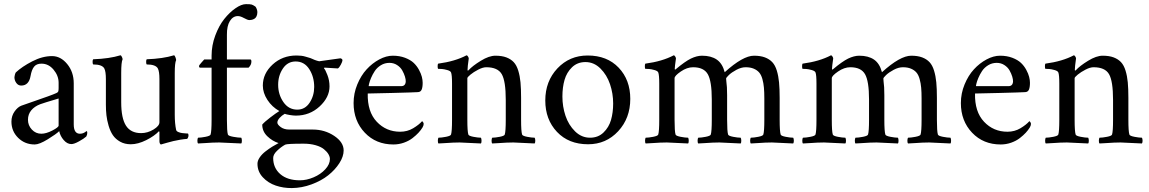

<svg xmlns="http://www.w3.org/2000/svg" viewBox="-20 -701 5635 942"><path d="M182.6 -44.9Q206.5 -44.9 237.1 -60.8Q267.6 -76.7 267.6 -85V-217.8Q191.9 -195.3 176.8 -189.5Q148.9 -178.7 133.1 -159.4Q117.2 -140.1 117.2 -113.3Q117.2 -85.9 136.2 -65.4Q155.3 -44.9 182.6 -44.9ZM235.4 -425.8Q277.8 -425.8 309.8 -386.7Q341.8 -347.7 341.8 -292V-90.8Q341.8 -44.9 372.1 -44.9Q376.5 -44.9 380.6 -45.7Q384.8 -46.4 387.7 -47.6Q390.6 -48.8 393.8 -50.5Q397 -52.2 398.7 -53.5Q400.4 -54.7 402.1 -56.2Q403.8 -57.6 404.3 -57.6Q408.2 -57.6 408.2 -49.8Q408.2 -39.6 403.3 -31.2Q392.1 -21 367.9 -7.6Q343.8 5.9 330.1 5.9Q309.6 5.9 292.5 -13.9Q275.4 -33.7 270.5 -57.6Q256.3 -43.5 214.6 -17.8Q172.9 7.8 150.4 7.8Q102.1 7.8 69.1 -24.7Q36.1 -57.1 36.1 -104.5Q36.1 -132.3 51.5 -154.1Q66.9 -175.8 85 -182.6Q101.1 -188.5 143.6 -203.1Q186 -217.8 214.6 -228Q243.2 -238.3 255.9 -244.1Q263.2 -247.1 265.4 -251.5Q267.6 -255.9 267.6 -268.6V-294.9Q267.6 -329.6 242.9 -359.1Q218.3 -388.7 183.6 -388.7Q159.2 -388.7 147.2 -373.8Q135.3 -358.9 129.9 -328.1Q121.6 -281.2 84 -281.2Q69.3 -281.2 60.1 -293.9Q50.8 -306.6 50.8 -322.3Q50.8 -326.2 53 -334.2Q55.2 -342.3 57.6 -345.7Q87.9 -374 137.9 -399.9Q188 -425.8 235.4 -425.8Z M762.2 -312.5Q762.2 -350.6 754.4 -365.2Q743.7 -384.8 699.7 -384.8Q697.3 -387.2 697 -396.7Q696.8 -406.2 699.7 -410.2Q779.8 -413.1 833.5 -429.7Q836.9 -429.7 840.6 -420.2Q844.2 -410.6 844.2 -406.2Q837.4 -392.6 837.4 -342.8V-297.9V-137.7Q837.4 -95.2 844.2 -63.5Q845.7 -57.1 855 -53.2Q864.3 -49.3 873.8 -48.1Q883.3 -46.9 892.3 -46.4Q901.4 -45.9 901.9 -45.9Q904.8 -44.4 904.8 -35.2Q904.8 -32.2 902.3 -25.9Q899.9 -19.5 897 -19.5Q882.8 -18.6 864.5 -15.6Q846.2 -12.7 830.3 -8.8Q814.5 -4.9 800.8 -1Q787.1 2.9 778.3 5.4L770 7.8Q766.6 7.8 764.4 2.9Q762.2 -2 762.2 -7.8V-52.7L760.3 -57.6Q737.8 -33.7 697.3 -13.4Q656.7 6.8 621.6 6.8Q591.8 6.8 569.3 -5.9Q546.9 -18.6 533.9 -37.6Q521 -56.6 512.9 -84Q504.9 -111.3 502.2 -135.5Q499.5 -159.7 499.5 -187.5V-312.5Q499.5 -350.6 491.7 -365.2Q481 -384.8 437 -384.8Q434.6 -387.2 434.3 -396.7Q434.1 -406.2 437 -410.2Q517.1 -413.1 570.8 -429.7Q574.2 -429.7 577.9 -422.1Q581.5 -414.6 581.5 -410.2Q574.7 -396.5 574.7 -342.8V-300.8V-199.2Q574.7 -121.1 598.1 -84.5Q621.6 -47.9 672.4 -47.9Q704.1 -47.9 733.4 -65.7Q762.7 -83.5 762.2 -101.6Z M1187 -680.7Q1208 -680.7 1214.6 -678.7Q1221.2 -676.8 1232.9 -668.9Q1236.3 -665.5 1239.5 -657Q1242.7 -648.4 1242.7 -641.6Q1242.7 -629.4 1238.5 -620.8Q1234.4 -612.3 1227.5 -608.6Q1220.7 -605 1215.1 -603.8Q1209.5 -602.5 1203.6 -602.5Q1194.8 -602.5 1175.3 -613.3Q1159.2 -622.1 1147 -622.1Q1123 -622.1 1107.9 -597.9Q1092.8 -573.7 1093.3 -530.3V-409.2H1208.5Q1213.4 -409.2 1213.4 -398.4Q1213.4 -382.8 1199.7 -369.1H1093.3V-113.3Q1093.3 -56.6 1098.1 -41Q1100.1 -34.2 1124.5 -29.8Q1148.9 -25.4 1163.6 -25.4Q1166.5 -21.5 1166.7 -11.2Q1167 -1 1163.6 2.9Q1063.5 -2 1055.2 -2Q1038.1 -2 1022.2 -1.2Q1006.3 -0.5 985.8 1Q965.3 2.4 951.7 2.9Q948.2 -1 948.5 -11.2Q948.7 -21.5 951.7 -25.4Q965.8 -25.4 988.5 -29.8Q1011.2 -34.2 1013.2 -41Q1018.1 -56.6 1018.1 -113.3V-369.1H961.4Q956.5 -369.1 956.5 -377.9Q956.5 -380.4 967.3 -392.8Q978 -405.3 981.9 -409.2H1018.1V-427.7Q1018.1 -478 1036.1 -526.6Q1054.2 -575.2 1080.3 -607.9Q1106.4 -640.6 1135.5 -660.6Q1164.6 -680.7 1187 -680.7Z M1430.7 -399.4Q1391.1 -399.4 1367.9 -364.7Q1344.7 -330.1 1344.7 -285.2Q1344.7 -237.3 1370.4 -200.2Q1396 -163.1 1438.5 -163.1Q1476.6 -163.1 1499 -197Q1521.5 -231 1521.5 -274.4Q1521.5 -324.2 1497.3 -361.8Q1473.1 -399.4 1430.7 -399.4ZM1469.7 3.9Q1387.7 3.9 1378.9 8.8Q1357.4 21 1338.9 39.1Q1320.3 57.1 1320.3 74.2Q1320.3 123 1355.2 153.3Q1390.1 183.6 1451.2 183.6Q1484.4 183.6 1518.8 168.9Q1553.2 154.3 1575.9 129.6Q1598.6 105 1598.6 79.1Q1598.6 67.9 1591.3 55.4Q1584 43 1569.3 31Q1554.7 19 1528.6 11.5Q1502.4 3.9 1469.7 3.9ZM1514.6 -65.4Q1573.2 -65.4 1619.6 -34.4Q1666 -3.4 1666 37.1Q1666 66.9 1645 99.6Q1624 132.3 1590.1 159.2Q1556.2 186 1508.5 203.6Q1460.9 221.2 1412.1 221.7Q1370.6 222.2 1333 209.5Q1295.4 196.8 1269.3 168.7Q1243.2 140.6 1243.2 102.5Q1243.2 87.4 1254.2 71.3Q1265.1 55.2 1283 41.5Q1300.8 27.8 1316.2 18.3Q1331.5 8.8 1346.7 1Q1315.9 -8.8 1291.3 -32.7Q1266.6 -56.6 1266.6 -89.8Q1277.8 -103 1305.9 -124.5Q1334 -146 1350.6 -156.2Q1314.5 -176.3 1292 -210.9Q1269.5 -245.6 1269.5 -281.2Q1269.5 -340.3 1317.6 -384.5Q1365.7 -428.7 1434.6 -428.7Q1446.3 -428.7 1457.5 -427.5Q1468.8 -426.3 1479.5 -422.9Q1491.2 -419.4 1496.1 -418Q1501 -417 1512.2 -412.1L1523.4 -407.2Q1536.1 -402.3 1545.9 -400.4L1650.4 -415Q1660.2 -412.1 1660.2 -405.3Q1660.2 -398.9 1652.3 -384Q1644.5 -369.1 1637.7 -365.2L1573.2 -369.1Q1569.3 -369.1 1569.3 -366.2Q1576.2 -359.4 1586.4 -332.8Q1596.7 -306.2 1596.7 -277.3Q1596.7 -223.6 1548.1 -178.7Q1499.5 -133.8 1431.6 -133.8Q1419.4 -133.8 1401.9 -136.7Q1384.3 -139.6 1377 -142.6Q1362.3 -134.3 1351.6 -122.3Q1340.8 -110.4 1340.8 -99.6Q1340.8 -89.8 1357.2 -77.6Q1373.5 -65.4 1399.4 -65.4Z M1789.1 -278.3Q1789.1 -278.3 1948.2 -278.3Q1969.2 -278.3 1970.7 -300.8Q1971.2 -310.5 1966.8 -325.2Q1962.4 -339.8 1953.6 -355.5Q1944.8 -371.1 1928.2 -381.8Q1911.6 -392.6 1890.6 -392.6Q1867.7 -392.6 1848.6 -380.9Q1829.6 -369.1 1818.6 -352.3Q1807.6 -335.4 1800.5 -318.6Q1793.5 -301.8 1790.8 -290Q1788.1 -278.3 1789.1 -278.3ZM1784.2 -242.2Q1782.2 -152.8 1828.4 -103.8Q1874.5 -54.7 1943.4 -54.7Q1978.5 -54.7 2007.1 -71.8Q2035.6 -88.9 2050.8 -106.4Q2051.3 -106.4 2053.2 -104.7Q2055.2 -103 2056.9 -99.6Q2058.6 -96.2 2058.6 -92.8Q2058.6 -85 2052.7 -75.2Q2044.9 -62.5 2033.2 -49.8Q2021.5 -37.1 2003.9 -23.4Q1986.3 -9.8 1961.7 -1Q1937 7.8 1910.2 7.8Q1824.7 7.8 1769.8 -50Q1714.8 -107.9 1714.8 -195.3Q1714.8 -242.7 1732.9 -286.6Q1751 -330.6 1778.8 -360.8Q1806.6 -391.1 1840.8 -409.4Q1875 -427.7 1907.2 -427.7Q1940.4 -427.7 1967.3 -417.5Q1994.1 -407.2 2009.8 -392.3Q2025.4 -377.4 2035.6 -358.4Q2045.9 -339.4 2049.8 -323.7Q2053.7 -308.1 2053.7 -294.9Q2053.7 -272.5 2048.6 -261Q2043.5 -249.5 2030.3 -249Q2010.3 -247.6 1903.6 -244.9Q1796.9 -242.2 1784.2 -242.2Z M2410.6 -427.7Q2442.4 -427.7 2464.4 -419.4Q2486.3 -411.1 2500.5 -396Q2514.6 -380.9 2522.7 -354.5Q2530.8 -328.1 2533.7 -296.9Q2536.6 -265.6 2536.6 -220.7V-113.3Q2536.6 -56.6 2541.5 -41Q2543.5 -34.2 2566.2 -29.8Q2588.9 -25.4 2603 -25.4Q2606 -21.5 2606.2 -11.2Q2606.4 -1 2603 2.9Q2502.9 -2 2498.5 -2Q2481.4 -2 2465.6 -1.2Q2449.7 -0.5 2429.2 1Q2408.7 2.4 2395 2.9Q2391.6 -1 2391.8 -11.2Q2392.1 -21.5 2395 -25.4Q2409.2 -25.4 2431.9 -29.8Q2454.6 -34.2 2456.5 -41Q2461.4 -56.6 2461.4 -113.3V-210.9Q2461.4 -303.2 2441.7 -337.2Q2421.9 -371.1 2365.7 -371.1Q2349.1 -371.1 2326.4 -359.4Q2303.7 -347.7 2288.3 -335Q2272.9 -322.3 2272.9 -317.4V-113.3Q2272.9 -56.6 2277.8 -41Q2279.8 -34.2 2302.5 -29.8Q2325.2 -25.4 2339.4 -25.4Q2342.3 -21.5 2342.5 -11.2Q2342.8 -1 2339.4 2.9Q2239.3 -2 2234.9 -2Q2217.8 -2 2201.9 -1.2Q2186 -0.5 2165.5 1Q2145 2.4 2131.3 2.9Q2127.9 -1 2128.2 -11.2Q2128.4 -21.5 2131.3 -25.4Q2145.5 -25.4 2168.2 -29.8Q2190.9 -34.2 2192.9 -41Q2197.8 -56.6 2197.8 -113.3V-291Q2197.8 -334 2192.9 -345.7Q2189.9 -353 2174.3 -357.4Q2158.7 -361.8 2148.2 -362.5Q2137.7 -363.3 2129.4 -363.3Q2127.4 -365.2 2127.2 -375Q2127 -384.8 2129.4 -388.7Q2212.9 -399.9 2269 -429.7Q2272.5 -429.7 2276.1 -423.8Q2279.8 -418 2279.8 -414.1Q2273.9 -373 2273.9 -358.4Q2273.9 -354.5 2275.9 -354.5Q2276.9 -354.5 2278.8 -356.4Q2298.3 -377.9 2338.9 -402.8Q2379.4 -427.7 2410.6 -427.7Z M2852.5 -396.5Q2813 -396.5 2786.6 -371.1Q2760.3 -345.7 2749.8 -309.1Q2739.3 -272.5 2739.3 -227.5Q2739.3 -178.2 2754.4 -133.1Q2769.5 -87.9 2801.3 -56.6Q2833 -25.4 2875 -25.4Q2914.6 -25.4 2940.9 -50.8Q2967.3 -76.2 2977.8 -112.5Q2988.3 -148.9 2988.3 -193.4Q2988.3 -242.2 2972.9 -287.8Q2957.5 -333.5 2925.8 -365Q2894 -396.5 2852.5 -396.5ZM2863.3 -428.7Q2958.5 -428.7 3015.4 -368.9Q3072.3 -309.1 3072.3 -215.8Q3072.3 -121.1 3012.9 -57.1Q2953.6 6.8 2865.2 6.8Q2770 6.8 2712.6 -54Q2655.3 -114.7 2655.3 -208Q2655.3 -302.2 2714.8 -365.5Q2774.4 -428.7 2863.3 -428.7Z M3424.3 -427.7Q3468.8 -427.7 3496.6 -408.7Q3524.4 -389.6 3535.6 -346.7Q3625 -427.7 3679.2 -427.7Q3710.9 -427.7 3732.9 -419.4Q3754.9 -411.1 3769 -396Q3783.2 -380.9 3791.3 -354.5Q3799.3 -328.1 3802.2 -296.9Q3805.2 -265.6 3805.2 -220.7V-113.3Q3805.2 -56.6 3810.1 -41Q3812 -34.2 3834.7 -29.8Q3857.4 -25.4 3871.6 -25.4Q3874.5 -21.5 3874.8 -11.2Q3875 -1 3871.6 2.9Q3771.5 -2 3767.1 -2Q3750 -2 3734.1 -1.2Q3718.3 -0.5 3697.8 1Q3677.2 2.4 3663.6 2.9Q3660.2 -1 3660.4 -11.2Q3660.6 -21.5 3663.6 -25.4Q3677.7 -25.4 3700.4 -29.8Q3723.1 -34.2 3725.1 -41Q3730 -56.6 3730 -113.3V-217.8Q3730 -249 3728 -271Q3726.1 -293 3720.5 -313.2Q3714.8 -333.5 3704.8 -345.2Q3694.8 -356.9 3678.2 -364Q3661.6 -371.1 3638.2 -371.1Q3616.7 -371.1 3593 -358.4Q3569.3 -345.7 3555.9 -332.8Q3542.5 -319.8 3542.5 -315.4Q3542.5 -314.9 3543 -309.3Q3543.5 -303.7 3543.5 -302.7Q3547.4 -277.8 3547.4 -233.4V-113.3Q3547.4 -56.6 3552.2 -41Q3554.2 -34.2 3576.9 -29.8Q3599.6 -25.4 3613.8 -25.4Q3616.7 -21.5 3616.9 -11.2Q3617.2 -1 3613.8 2.9Q3513.7 -2 3509.3 -2Q3492.2 -2 3476.3 -1.2Q3460.4 -0.5 3439.9 1Q3419.4 2.4 3405.8 2.9Q3402.3 -1 3402.6 -11.2Q3402.8 -21.5 3405.8 -25.4Q3419.9 -25.4 3442.6 -29.8Q3465.3 -34.2 3467.3 -41Q3472.2 -56.6 3472.2 -113.3V-212.9Q3472.2 -302.7 3452.6 -336.9Q3433.1 -371.1 3380.4 -371.1Q3350.6 -371.1 3320.1 -350.1Q3289.6 -329.1 3289.6 -317.4V-113.3Q3289.6 -56.6 3294.4 -41Q3296.4 -34.2 3319.1 -29.8Q3341.8 -25.4 3356 -25.4Q3358.9 -21.5 3359.1 -11.2Q3359.4 -1 3356 2.9Q3255.9 -2 3251.5 -2Q3234.4 -2 3218.5 -1.2Q3202.6 -0.5 3182.1 1Q3161.6 2.4 3147.9 2.9Q3144.5 -1 3144.8 -11.2Q3145 -21.5 3147.9 -25.4Q3162.1 -25.4 3184.8 -29.8Q3207.5 -34.2 3209.5 -41Q3214.4 -56.6 3214.4 -113.3V-291Q3214.4 -334 3209.5 -345.7Q3206.5 -353 3190.9 -357.4Q3175.3 -361.8 3164.8 -362.5Q3154.3 -363.3 3146 -363.3Q3144 -365.2 3143.8 -375Q3143.6 -384.8 3146 -388.7Q3229.5 -399.9 3285.6 -429.7Q3289.1 -429.7 3292.7 -423.8Q3296.4 -418 3296.4 -414.1Q3290.5 -373 3290.5 -363.3Q3290.5 -359.4 3292.5 -359.4Q3293.5 -359.4 3295.4 -361.3Q3340.8 -399.4 3369.6 -413.6Q3398.9 -427.7 3424.3 -427.7Z M4195.8 -427.7Q4240.2 -427.7 4268.1 -408.7Q4295.9 -389.6 4307.1 -346.7Q4396.5 -427.7 4450.7 -427.7Q4482.4 -427.7 4504.4 -419.4Q4526.4 -411.1 4540.5 -396Q4554.7 -380.9 4562.7 -354.5Q4570.8 -328.1 4573.7 -296.9Q4576.7 -265.6 4576.7 -220.7V-113.3Q4576.7 -56.6 4581.5 -41Q4583.5 -34.2 4606.2 -29.8Q4628.9 -25.4 4643.1 -25.4Q4646 -21.5 4646.2 -11.2Q4646.5 -1 4643.1 2.9Q4543 -2 4538.6 -2Q4521.5 -2 4505.6 -1.2Q4489.7 -0.5 4469.2 1Q4448.7 2.4 4435.1 2.9Q4431.6 -1 4431.9 -11.2Q4432.1 -21.5 4435.1 -25.4Q4449.2 -25.4 4471.9 -29.8Q4494.6 -34.2 4496.6 -41Q4501.5 -56.6 4501.5 -113.3V-217.8Q4501.5 -249 4499.5 -271Q4497.6 -293 4491.9 -313.2Q4486.3 -333.5 4476.3 -345.2Q4466.3 -356.9 4449.7 -364Q4433.1 -371.1 4409.7 -371.1Q4388.2 -371.1 4364.5 -358.4Q4340.8 -345.7 4327.4 -332.8Q4314 -319.8 4314 -315.4Q4314 -314.9 4314.5 -309.3Q4314.9 -303.7 4314.9 -302.7Q4318.8 -277.8 4318.8 -233.4V-113.3Q4318.8 -56.6 4323.7 -41Q4325.7 -34.2 4348.4 -29.8Q4371.1 -25.4 4385.3 -25.4Q4388.2 -21.5 4388.4 -11.2Q4388.7 -1 4385.3 2.9Q4285.2 -2 4280.8 -2Q4263.7 -2 4247.8 -1.2Q4231.9 -0.5 4211.4 1Q4190.9 2.4 4177.2 2.9Q4173.8 -1 4174.1 -11.2Q4174.3 -21.5 4177.2 -25.4Q4191.4 -25.4 4214.1 -29.8Q4236.8 -34.2 4238.8 -41Q4243.7 -56.6 4243.7 -113.3V-212.9Q4243.7 -302.7 4224.1 -336.9Q4204.6 -371.1 4151.9 -371.1Q4122.1 -371.1 4091.6 -350.1Q4061 -329.1 4061 -317.4V-113.3Q4061 -56.6 4065.9 -41Q4067.9 -34.2 4090.6 -29.8Q4113.3 -25.4 4127.4 -25.4Q4130.4 -21.5 4130.6 -11.2Q4130.9 -1 4127.4 2.9Q4027.3 -2 4022.9 -2Q4005.9 -2 3990 -1.2Q3974.1 -0.5 3953.6 1Q3933.1 2.4 3919.4 2.9Q3916 -1 3916.3 -11.2Q3916.5 -21.5 3919.4 -25.4Q3933.6 -25.4 3956.3 -29.8Q3979 -34.2 3981 -41Q3985.8 -56.6 3985.8 -113.3V-291Q3985.8 -334 3981 -345.7Q3978 -353 3962.4 -357.4Q3946.8 -361.8 3936.3 -362.5Q3925.8 -363.3 3917.5 -363.3Q3915.5 -365.2 3915.3 -375Q3915 -384.8 3917.5 -388.7Q4001 -399.9 4057.1 -429.7Q4060.5 -429.7 4064.2 -423.8Q4067.9 -418 4067.9 -414.1Q4062 -373 4062 -363.3Q4062 -359.4 4064 -359.4Q4064.9 -359.4 4066.9 -361.3Q4112.3 -399.4 4141.1 -413.6Q4170.4 -427.7 4195.8 -427.7Z M4768.6 -278.3Q4768.6 -278.3 4927.7 -278.3Q4948.7 -278.3 4950.2 -300.8Q4950.7 -310.5 4946.3 -325.2Q4941.9 -339.8 4933.1 -355.5Q4924.3 -371.1 4907.7 -381.8Q4891.1 -392.6 4870.1 -392.6Q4847.2 -392.6 4828.1 -380.9Q4809.1 -369.1 4798.1 -352.3Q4787.1 -335.4 4780 -318.6Q4772.9 -301.8 4770.3 -290Q4767.6 -278.3 4768.6 -278.3ZM4763.7 -242.2Q4761.7 -152.8 4807.9 -103.8Q4854 -54.7 4922.9 -54.7Q4958 -54.7 4986.6 -71.8Q5015.1 -88.9 5030.3 -106.4Q5030.8 -106.4 5032.7 -104.7Q5034.7 -103 5036.4 -99.6Q5038.1 -96.2 5038.1 -92.8Q5038.1 -85 5032.2 -75.2Q5024.4 -62.5 5012.7 -49.8Q5001 -37.1 4983.4 -23.4Q4965.8 -9.8 4941.2 -1Q4916.5 7.8 4889.6 7.8Q4804.2 7.8 4749.3 -50Q4694.3 -107.9 4694.3 -195.3Q4694.3 -242.7 4712.4 -286.6Q4730.5 -330.6 4758.3 -360.8Q4786.1 -391.1 4820.3 -409.4Q4854.5 -427.7 4886.7 -427.7Q4919.9 -427.7 4946.8 -417.5Q4973.6 -407.2 4989.3 -392.3Q5004.9 -377.4 5015.1 -358.4Q5025.4 -339.4 5029.3 -323.7Q5033.2 -308.1 5033.2 -294.9Q5033.2 -272.5 5028.1 -261Q5022.9 -249.5 5009.8 -249Q4989.7 -247.6 4883.1 -244.9Q4776.4 -242.2 4763.7 -242.2Z M5390.1 -427.7Q5421.9 -427.7 5443.8 -419.4Q5465.8 -411.1 5480 -396Q5494.1 -380.9 5502.2 -354.5Q5510.3 -328.1 5513.2 -296.9Q5516.1 -265.6 5516.1 -220.7V-113.3Q5516.1 -56.6 5521 -41Q5522.9 -34.2 5545.7 -29.8Q5568.4 -25.4 5582.5 -25.4Q5585.4 -21.5 5585.7 -11.2Q5585.9 -1 5582.5 2.9Q5482.4 -2 5478 -2Q5460.9 -2 5445.1 -1.2Q5429.2 -0.5 5408.7 1Q5388.2 2.4 5374.5 2.9Q5371.1 -1 5371.3 -11.2Q5371.6 -21.5 5374.5 -25.4Q5388.7 -25.4 5411.4 -29.8Q5434.1 -34.2 5436 -41Q5440.9 -56.6 5440.9 -113.3V-210.9Q5440.9 -303.2 5421.1 -337.2Q5401.4 -371.1 5345.2 -371.1Q5328.6 -371.1 5305.9 -359.4Q5283.2 -347.7 5267.8 -335Q5252.4 -322.3 5252.4 -317.4V-113.3Q5252.4 -56.6 5257.3 -41Q5259.3 -34.2 5282 -29.8Q5304.7 -25.4 5318.8 -25.4Q5321.8 -21.5 5322 -11.2Q5322.3 -1 5318.8 2.9Q5218.8 -2 5214.4 -2Q5197.3 -2 5181.4 -1.2Q5165.5 -0.5 5145 1Q5124.5 2.4 5110.8 2.9Q5107.4 -1 5107.7 -11.2Q5107.9 -21.5 5110.8 -25.4Q5125 -25.4 5147.7 -29.8Q5170.4 -34.2 5172.4 -41Q5177.2 -56.6 5177.2 -113.3V-291Q5177.2 -334 5172.4 -345.7Q5169.4 -353 5153.8 -357.4Q5138.2 -361.8 5127.7 -362.5Q5117.2 -363.3 5108.9 -363.3Q5106.9 -365.2 5106.7 -375Q5106.4 -384.8 5108.9 -388.7Q5192.4 -399.9 5248.5 -429.7Q5252 -429.7 5255.6 -423.8Q5259.3 -418 5259.3 -414.1Q5253.4 -373 5253.4 -358.4Q5253.4 -354.5 5255.4 -354.5Q5256.3 -354.5 5258.3 -356.4Q5277.8 -377.9 5318.4 -402.8Q5358.9 -427.7 5390.1 -427.7Z"/></svg>

Font: Amiri
Style: Regular
Weight: 400
Designer: Khaled Hosny
Version: Version 000.108